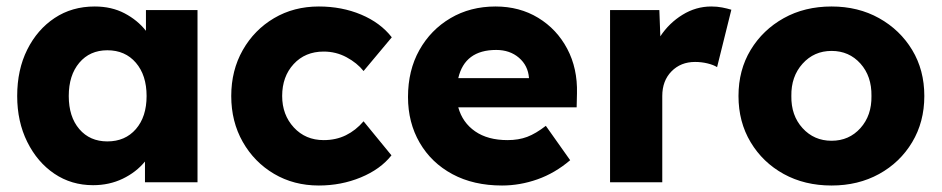

<svg xmlns="http://www.w3.org/2000/svg" viewBox="-20 -562 2904 592"><path d="M267 9Q200 9 147.5 -26.5Q95 -62 64 -124.5Q33 -187 33 -266Q33 -347 64 -409Q95 -471 148.5 -506.5Q202 -542 272 -542Q324 -542 364 -521Q404 -500 430 -467V-531H589V0H427V-64Q400 -31 358.5 -11Q317 9 267 9ZM311 -126Q366 -126 399 -164Q432 -202 432 -266Q432 -330 399 -368.5Q366 -407 311 -407Q257 -407 224.5 -368.5Q192 -330 192 -266Q192 -202 224.5 -164Q257 -126 311 -126Z M963 10Q886 10 825 -26Q764 -62 728.5 -124.5Q693 -187 693 -266Q693 -345 728.5 -407.5Q764 -470 825 -506Q886 -542 963 -542Q1034 -542 1093.5 -517Q1153 -492 1188 -447L1101 -343Q1081 -368 1048.5 -385.5Q1016 -403 978 -403Q921 -403 885.5 -364.5Q850 -326 850 -266Q850 -208 886 -169Q922 -130 978 -130Q1016 -130 1046.5 -145Q1077 -160 1101 -188L1187 -83Q1153 -40 1092.5 -15Q1032 10 963 10Z M1528 10Q1440 10 1375 -25Q1310 -60 1274 -122Q1238 -184 1238 -263Q1238 -345 1273 -407.5Q1308 -470 1369 -506Q1430 -542 1508 -542Q1582 -542 1639.5 -507Q1697 -472 1729 -411.5Q1761 -351 1759 -274L1758 -231H1393Q1406 -184 1445 -157Q1484 -130 1545 -130Q1579 -130 1605.5 -140Q1632 -150 1663 -174L1738 -68Q1691 -28 1637 -9Q1583 10 1528 10ZM1510 -408Q1413 -408 1393 -321H1611V-322Q1608 -360 1580 -384Q1552 -408 1510 -408Z M1861 0V-531H2013L2016 -450Q2043 -491 2084.5 -516.5Q2126 -542 2173 -542Q2191 -542 2206.5 -539Q2222 -536 2235 -532L2191 -355Q2180 -362 2161.5 -366.5Q2143 -371 2123 -371Q2079 -371 2050.5 -342Q2022 -313 2022 -266V0Z M2544 10Q2461 10 2396.5 -25.5Q2332 -61 2294.5 -123.5Q2257 -186 2257 -266Q2257 -346 2294.5 -408Q2332 -470 2396.5 -506Q2461 -542 2544 -542Q2626 -542 2690.5 -506Q2755 -470 2792.5 -408Q2830 -346 2830 -266Q2830 -186 2792.5 -123.5Q2755 -61 2690.5 -25.5Q2626 10 2544 10ZM2544 -128Q2598 -128 2633 -167Q2668 -206 2667 -266Q2668 -327 2633 -366Q2598 -405 2544 -405Q2490 -405 2454.5 -365.5Q2419 -326 2420 -266Q2419 -206 2454.5 -167Q2490 -128 2544 -128Z"/></svg>

Font: Lexend Deca
Style: Bold
Weight: 700
Designer: Bonnie Shaver-Troup, Thomas Jockin
Foundry: Lexend
Version: Version 1.008; ttfautohint (v1.8.4.7-5d5b)